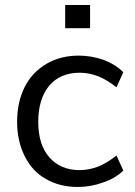

<svg xmlns="http://www.w3.org/2000/svg" viewBox="-20 -736 535 763"><path d="M289 7Q217 7 162 -25Q107 -56 78 -116Q48 -175 48 -252Q48 -330 78 -390Q108 -449 164 -482Q220 -515 293 -515Q343 -515 392 -498Q439 -480 470 -449L443 -389Q405 -419 370 -433Q333 -447 297 -447Q220 -447 176 -396Q132 -343 132 -252Q132 -161 176 -111Q220 -60 297 -60Q333 -60 370 -74Q405 -88 443 -118L470 -58Q438 -27 390 -11Q341 7 289 7ZM239 -716H338V-624H239Z"/></svg>

Font: PRinguin Sans
Style: Regular
Weight: 400
Designer: Vernon Adams
Foundry: Vernon Adams
Version: ""